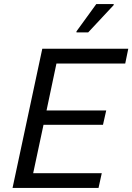

<svg xmlns="http://www.w3.org/2000/svg" viewBox="-20 -929 654 949"><path d="M358 -774V-769H416L542 -904V-909H456ZM189 -688 42 0H467L483 -73H144L195 -312H489L505 -383H210L259 -615H599L614 -688Z"/></svg>

Font: Saira UNSAM
Style: Italic
Weight: 400
Italic angle: -12°
Designer: Hector Gatti with collaboration of the Omnibus-Type team
Foundry: Omnibus-Type
Version: Version 0.072;PS 000.072;hotconv 1.0.88;makeotf.lib2.5.64775